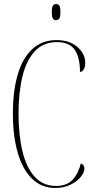

<svg xmlns="http://www.w3.org/2000/svg" viewBox="-20 -923 467 953"><path d="M254 10Q186 10 139 -36Q92 -82 68 -165Q44 -248 44 -360Q44 -472 68 -553.5Q92 -635 140.5 -679.5Q189 -724 260 -724Q325 -724 364 -690Q403 -656 403 -611Q403 -589 395 -577.5Q387 -566 377 -566Q377 -637 351 -675.5Q325 -714 263 -714Q195 -714 153 -669Q111 -624 91.5 -544Q72 -464 72 -359Q72 -253 91.5 -172Q111 -91 152.5 -45.5Q194 0 258 0Q312 0 341 -31.5Q370 -63 381 -112Q399 -105 399 -87Q399 -67 380.5 -44.5Q362 -22 329.5 -6Q297 10 254 10ZM258 -823Q247 -823 242 -832Q237 -841 237 -863Q237 -885 242 -894Q247 -903 258 -903Q270 -903 275 -894Q280 -885 280 -863Q280 -841 275 -832Q270 -823 258 -823Z"/></svg>

Font: Noto Serif Display ExtraCondensed Thin
Style: Regular
Weight: 100
Width: 2
Designer: Monotype Design Team
Foundry: Monotype Imaging Inc.
Version: Version 2.009